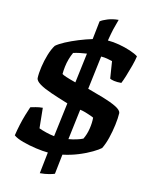

<svg xmlns="http://www.w3.org/2000/svg" viewBox="-88 -746 736 927"><g transform="rotate(10 280.0 -282.5)"><path d="M192.5 10Q168.5 8 133.2 0Q98 -8 66.8 -19.5Q35.5 -31 21 -44Q27 -69.5 35.5 -97Q44 -124.5 53.8 -149.2Q63.5 -174 71 -190.5Q80.5 -192.5 96.8 -195.5Q113 -198.5 131 -198.5L132.5 -98Q146 -91.5 167.8 -84Q189.5 -76.5 208.5 -73L244 -240Q196.5 -259 159.8 -275.2Q123 -291.5 102.8 -306.2Q82.5 -321 81.5 -334.5Q82.5 -359.5 90 -391.5Q97.5 -423.5 109.5 -453.8Q121.5 -484 136 -503Q151.5 -514.5 180.2 -526.8Q209 -539 244 -549.8Q279 -560.5 310.5 -567L328.5 -657Q340 -665 364.2 -672.5Q388.5 -680 418 -680Q416 -672.5 411.2 -661.2Q406.5 -650 400 -629.8Q393.5 -609.5 384 -573Q411 -571 440.8 -563Q470.5 -555 496.2 -544Q522 -533 535.5 -522Q531 -501.5 521 -473.8Q511 -446 500.8 -420.8Q490.5 -395.5 483.5 -382.5Q461.5 -382.5 447 -386Q432.5 -389.5 427 -393.5L421 -478.5Q409.5 -482.5 395.2 -486.2Q381 -490 365.5 -491L331 -327Q370 -313 408.2 -298Q446.5 -283 472 -267.8Q497.5 -252.5 499 -238Q497.5 -211.5 490.2 -178Q483 -144.5 472 -112.2Q461 -80 447 -57Q435 -47.5 406.8 -33.8Q378.5 -20 341.5 -8.5Q304.5 3 263.5 8L244 105Q236.5 108 216.8 111.5Q197 115 171.5 115ZM279 -71Q299.5 -72.5 318.8 -76.8Q338 -81 350 -86Q364 -109 371.2 -138.2Q378.5 -167.5 378.5 -193.5Q376.5 -195.5 364 -201.2Q351.5 -207 336.5 -212.8Q321.5 -218.5 310.5 -220.5ZM295.5 -493Q278 -492 260.8 -490Q243.5 -488 229 -484.5Q220 -469 213 -450.5Q206 -432 202 -412.8Q198 -393.5 196.5 -375.5Q201 -371.5 217.2 -364.5Q233.5 -357.5 264.5 -346.5Z"/></g></svg>

Font: Texturina Medium
Style: Italic
Weight: 500
Italic angle: -11°
Designer: Guillermo Torres Carreño
Foundry: Omnibus-Type
Version: Version 1.002